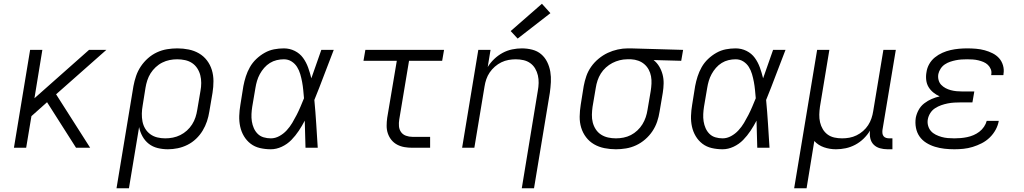

<svg xmlns="http://www.w3.org/2000/svg" viewBox="-20 -785 5440 1020"><path d="M54 0 140 -520H205L163 -263L453 -520H545L278 -284L459 0H384L230 -242L147 -168L119 0Z M599 215 689 -328Q694 -355 703 -381.5Q712 -408 728 -432Q744 -456 766 -475.5Q788 -495 814 -507Q840 -519 867.5 -523.5Q895 -528 922 -528Q953 -528 982.5 -522Q1012 -516 1037 -501.5Q1062 -487 1079.5 -464Q1097 -441 1105.5 -413Q1114 -385 1114 -354Q1114 -323 1109 -292L1092 -192Q1088 -166 1079.5 -140.5Q1071 -115 1056.5 -91Q1042 -67 1021.5 -47.5Q1001 -28 976 -15.5Q951 -3 924.5 2.5Q898 8 872 8Q844 8 817.5 1.5Q791 -5 770.5 -21Q750 -37 737 -60.5Q724 -84 719 -110L665 215ZM858 -50Q878 -50 898.5 -54Q919 -58 938 -67.5Q957 -77 973 -91.5Q989 -106 1000.5 -124Q1012 -142 1018.5 -162Q1025 -182 1028 -202L1045 -302Q1049 -323 1049 -344.5Q1049 -366 1044 -385.5Q1039 -405 1028 -422Q1017 -439 1000.5 -450Q984 -461 963.5 -465.5Q943 -470 921 -470Q901 -470 881 -466Q861 -462 842 -452.5Q823 -443 807 -428Q791 -413 780 -395.5Q769 -378 762.5 -358Q756 -338 753 -319L738 -225Q734 -203 733.5 -181.5Q733 -160 737 -139.5Q741 -119 751.5 -101.5Q762 -84 778.5 -72Q795 -60 815.5 -55Q836 -50 858 -50Z M1419 8Q1389 8 1361 1.5Q1333 -5 1311.5 -21.5Q1290 -38 1276 -61.5Q1262 -85 1256 -112.5Q1250 -140 1251 -169.5Q1252 -199 1257 -228L1273 -328Q1278 -354 1286 -379Q1294 -404 1307.5 -428Q1321 -452 1341.5 -471.5Q1362 -491 1386 -504.5Q1410 -518 1436 -523Q1462 -528 1488 -528Q1519 -528 1546 -514.5Q1573 -501 1590 -477.5Q1607 -454 1617 -426Q1627 -398 1634 -369Q1647 -407 1660.5 -444.5Q1674 -482 1687 -520H1753Q1727 -454 1702 -387Q1677 -320 1650 -254Q1656 -191 1660 -127Q1664 -63 1668 0H1603Q1602 -36 1601 -72Q1600 -108 1599 -144Q1585 -117 1567.5 -90.5Q1550 -64 1528 -41.5Q1506 -19 1477 -5.5Q1448 8 1419 8ZM1419 -50Q1442 -50 1464 -62Q1486 -74 1503 -92.5Q1520 -111 1532.5 -132Q1545 -153 1556 -174.5Q1567 -196 1576.5 -218.5Q1586 -241 1595 -263Q1593 -285 1591 -306.5Q1589 -328 1585 -349.5Q1581 -371 1575 -391.5Q1569 -412 1558 -429.5Q1547 -447 1529 -458.5Q1511 -470 1488 -470Q1469 -470 1450 -465.5Q1431 -461 1414 -450.5Q1397 -440 1383.5 -424.5Q1370 -409 1360.5 -391.5Q1351 -374 1345.5 -355.5Q1340 -337 1337 -318L1320 -218Q1317 -199 1316 -179Q1315 -159 1318 -140Q1321 -121 1328.5 -104Q1336 -87 1349 -74Q1362 -61 1380.5 -55.5Q1399 -50 1419 -50Z M2171 0Q2149 0 2128.5 -3.5Q2108 -7 2090 -16.5Q2072 -26 2059.5 -41.5Q2047 -57 2040.5 -76Q2034 -95 2034 -116.5Q2034 -138 2037 -159L2088 -462H1911L1921 -520H2339L2329 -462H2153L2101 -150Q2098 -132 2099.5 -114.5Q2101 -97 2110.5 -83.5Q2120 -70 2136.5 -64Q2153 -58 2171 -58H2265V0Z M2752 215 2837 -302Q2841 -323 2841.5 -344Q2842 -365 2837.5 -384.5Q2833 -404 2823 -421Q2813 -438 2797 -449.5Q2781 -461 2761 -465.5Q2741 -470 2720 -470Q2701 -470 2681.5 -466.5Q2662 -463 2643.5 -454Q2625 -445 2609 -431Q2593 -417 2581.5 -400Q2570 -383 2563.5 -364Q2557 -345 2554 -325L2500 0H2435L2521 -520H2586L2571 -429Q2585 -452 2605.5 -471.5Q2626 -491 2650 -504Q2674 -517 2700.5 -522.5Q2727 -528 2752 -528Q2781 -528 2808 -521Q2835 -514 2855 -497Q2875 -480 2887 -455.5Q2899 -431 2903.5 -404Q2908 -377 2906.5 -349Q2905 -321 2901 -292L2817 215ZM2730 -580 2693 -620 2859 -765 2904 -715Z M3252 8Q3221 8 3191 2Q3161 -4 3136 -18.5Q3111 -33 3093.5 -56Q3076 -79 3067.5 -107Q3059 -135 3059.5 -166Q3060 -197 3065 -228L3081 -328Q3086 -355 3095 -381Q3104 -407 3120.5 -430.5Q3137 -454 3160 -473Q3183 -492 3208.5 -504Q3234 -516 3261.5 -522Q3289 -528 3315 -528Q3319 -528 3323 -528Q3327 -528 3331 -528L3609 -520L3599 -462L3452 -466Q3470 -452 3482 -432Q3494 -412 3500 -389Q3506 -366 3505.5 -341.5Q3505 -317 3501 -292L3484 -192Q3480 -165 3471 -138.5Q3462 -112 3446 -88Q3430 -64 3407.5 -44.5Q3385 -25 3359 -13Q3333 -1 3305.5 3.5Q3278 8 3252 8ZM3252 -50Q3272 -50 3292.5 -54Q3313 -58 3331.5 -67.5Q3350 -77 3366 -92Q3382 -107 3393 -125Q3404 -143 3410.5 -162.5Q3417 -182 3420 -202L3437 -302Q3440 -321 3441 -341Q3442 -361 3438.5 -380Q3435 -399 3426 -415.5Q3417 -432 3403 -444Q3389 -456 3371 -462.5Q3353 -469 3333 -470H3322Q3319 -470 3316.5 -470Q3314 -470 3311 -470Q3292 -470 3272 -465Q3252 -460 3233.5 -450.5Q3215 -441 3199 -426.5Q3183 -412 3172 -394.5Q3161 -377 3154.5 -357.5Q3148 -338 3145 -318L3128 -218Q3125 -197 3124.5 -175.5Q3124 -154 3129 -134.5Q3134 -115 3145 -98Q3156 -81 3173 -70Q3190 -59 3210.5 -54.5Q3231 -50 3252 -50Z M3819 8Q3789 8 3761 1.5Q3733 -5 3711.5 -21.5Q3690 -38 3676 -61.5Q3662 -85 3656 -112.5Q3650 -140 3651 -169.5Q3652 -199 3657 -228L3673 -328Q3678 -354 3686 -379Q3694 -404 3707.5 -428Q3721 -452 3741.5 -471.5Q3762 -491 3786 -504.5Q3810 -518 3836 -523Q3862 -528 3888 -528Q3919 -528 3946 -514.5Q3973 -501 3990 -477.5Q4007 -454 4017 -426Q4027 -398 4034 -369Q4047 -407 4060.5 -444.5Q4074 -482 4087 -520H4153Q4127 -454 4102 -387Q4077 -320 4050 -254Q4056 -191 4060 -127Q4064 -63 4068 0H4003Q4002 -36 4001 -72Q4000 -108 3999 -144Q3985 -117 3967.5 -90.5Q3950 -64 3928 -41.5Q3906 -19 3877 -5.5Q3848 8 3819 8ZM3819 -50Q3842 -50 3864 -62Q3886 -74 3903 -92.5Q3920 -111 3932.5 -132Q3945 -153 3956 -174.5Q3967 -196 3976.5 -218.5Q3986 -241 3995 -263Q3993 -285 3991 -306.5Q3989 -328 3985 -349.5Q3981 -371 3975 -391.5Q3969 -412 3958 -429.5Q3947 -447 3929 -458.5Q3911 -470 3888 -470Q3869 -470 3850 -465.5Q3831 -461 3814 -450.5Q3797 -440 3783.5 -424.5Q3770 -409 3760.5 -391.5Q3751 -374 3745.5 -355.5Q3740 -337 3737 -318L3720 -218Q3717 -199 3716 -179Q3715 -159 3718 -140Q3721 -121 3728.5 -104Q3736 -87 3749 -74Q3762 -61 3780.5 -55.5Q3799 -50 3819 -50Z M4199 215 4321 -520H4386L4336 -218Q4333 -197 4332.5 -176Q4332 -155 4336.5 -135.5Q4341 -116 4351 -99Q4361 -82 4376.5 -70.5Q4392 -59 4412 -54.5Q4432 -50 4454 -50Q4473 -50 4492.5 -53.5Q4512 -57 4530.5 -66Q4549 -75 4565 -89Q4581 -103 4592 -120Q4603 -137 4609.5 -156Q4616 -175 4619 -195L4673 -520H4739L4668 -94Q4667 -85 4668 -76.5Q4669 -68 4674 -61.5Q4679 -55 4687.5 -52.5Q4696 -50 4705 -50H4721V8H4695Q4674 8 4654.5 2.5Q4635 -3 4621.5 -16.5Q4608 -30 4603.5 -50Q4599 -70 4602 -91Q4588 -68 4568 -48.5Q4548 -29 4523.5 -16Q4499 -3 4473 2.5Q4447 8 4421 8Q4388 8 4357.5 -2.5Q4327 -13 4306 -36L4265 215Z M5050 8Q5023 8 4997 5Q4971 2 4946.5 -5.5Q4922 -13 4900.5 -26.5Q4879 -40 4865 -60Q4851 -80 4846 -106Q4841 -132 4845 -159Q4849 -180 4860 -200.5Q4871 -221 4889.5 -235.5Q4908 -250 4929 -259Q4950 -268 4972 -273Q4954 -281 4938.5 -293.5Q4923 -306 4913 -322.5Q4903 -339 4900.5 -360Q4898 -381 4902 -402Q4905 -424 4916.5 -444.5Q4928 -465 4946.5 -480Q4965 -495 4986.5 -504.5Q5008 -514 5030 -519Q5052 -524 5074.5 -526Q5097 -528 5118 -528Q5142 -528 5165.5 -526Q5189 -524 5211 -518Q5233 -512 5253 -502Q5273 -492 5287.5 -476Q5302 -460 5308.5 -437.5Q5315 -415 5311 -392Q5311 -390 5311 -388.5Q5311 -387 5310 -386H5246Q5246 -386 5246 -387Q5246 -388 5246 -389Q5249 -404 5243.5 -417.5Q5238 -431 5228 -440.5Q5218 -450 5205 -455.5Q5192 -461 5177.5 -464.5Q5163 -468 5148 -469Q5133 -470 5118 -470Q5103 -470 5088 -469Q5073 -468 5058 -465Q5043 -462 5028 -457Q5013 -452 4999.5 -443Q4986 -434 4977 -420Q4968 -406 4965 -392Q4962 -376 4966 -360.5Q4970 -345 4980 -334.5Q4990 -324 5003 -317Q5016 -310 5031 -306Q5046 -302 5061.5 -300.5Q5077 -299 5093 -299H5156L5146 -241H5084Q5067 -241 5049.5 -240Q5032 -239 5014.5 -235.5Q4997 -232 4980 -226Q4963 -220 4947.5 -210Q4932 -200 4922 -184Q4912 -168 4909 -151Q4906 -134 4910.5 -117.5Q4915 -101 4925.5 -89Q4936 -77 4951 -69.5Q4966 -62 4982 -57.5Q4998 -53 5015 -51.5Q5032 -50 5050 -50Q5067 -50 5084 -51.5Q5101 -53 5118 -56.5Q5135 -60 5151.5 -67Q5168 -74 5182.5 -85Q5197 -96 5207.5 -111.5Q5218 -127 5222 -143H5286Q5282 -119 5269.5 -96Q5257 -73 5238 -54.5Q5219 -36 5195.5 -24Q5172 -12 5147.5 -4.5Q5123 3 5098.5 5.5Q5074 8 5050 8Z"/></svg>

Font: Iosevka SS04 Lt Ex Obl
Style: Regular
Weight: 300
Width: 7
Italic angle: -9°
Monospace: yes
Designer: Belleve Invis
Foundry: Belleve Invis
Version: Version 19.0.0; ttfautohint (v1.8.4)